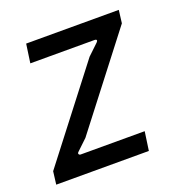

<svg xmlns="http://www.w3.org/2000/svg" viewBox="-102 -586 637 672"><g transform="rotate(-20 216.5 -250.0)"><path d="M-4 0 2 -48 259 -381 299 -419Q304 -424 302.5 -427Q301 -430 296 -430H56L66 -500H411L405 -452L148 -119L108 -81Q104 -77 106 -73.5Q108 -70 112 -70H351L341 0Z"/></g></svg>

Font: Finlandica
Style: Italic
Weight: 400
Italic angle: -8°
Designer: Niklas Ekholm, Juho Hiilivirta, Jaakko Suomalainen
Foundry: Helsinki Type Studio
Version: Version 1.064